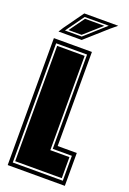

<svg xmlns="http://www.w3.org/2000/svg" viewBox="-143 -789 566 840"><g transform="rotate(20 139.5 -369.0)"><path d="M9 0V-591H186V-153H275V0ZM26 -18H259V-134H170V-573H26ZM34 -27V-564H162V-125H251V-27ZM32 -647 97 -738H255L226 -714L126 -625H18ZM43 -639H121L216 -724H104ZM57 -646 108 -717H198L118 -646Z"/></g></svg>

Font: Alumni Sans Collegiate One
Style: Regular
Weight: 400
Designer: Robert E. Leuschke
Foundry: Robert E. Leuschke
Version: Version 1.100